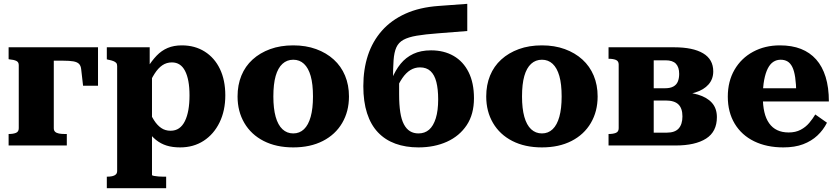

<svg xmlns="http://www.w3.org/2000/svg" viewBox="-20 -760 4377 1003"><path d="M78 -90V-420Q78 -436 65 -442Q52 -448 29 -450L25 -451V-513H261V-90Q261 -78 268 -71.5Q275 -65 288 -62.5Q301 -60 318 -60H329V0H25V-60H26Q49 -60 63.5 -66Q78 -72 78 -90ZM184 -443V-513H492V-312H414L404 -399Q402 -417 392.5 -426.5Q383 -436 363 -439.5Q343 -443 309 -443Z M848 223H538V163H539Q554 163 566 160.5Q578 158 585 151.5Q592 145 592 133V-415Q592 -426 587 -431.5Q582 -437 572 -441Q562 -445 546 -448L538 -450V-513H762V-381L774 -379V154Q774 157 784.5 159Q795 161 809 162Q823 163 835 163H848ZM921 10Q881 10 850.5 0.5Q820 -9 795 -29Q770 -49 749 -80L753 -194Q768 -158 784.5 -132Q801 -106 822 -91.5Q843 -77 871 -77Q897 -77 915.5 -90Q934 -103 946 -127.5Q958 -152 964 -185.5Q970 -219 970 -262Q970 -304 964 -336Q958 -368 946.5 -390Q935 -412 918 -423Q901 -434 878 -434Q850 -434 828 -419Q806 -404 787.5 -375Q769 -346 752 -306L748 -403Q773 -443 798.5 -469.5Q824 -496 856 -509.5Q888 -523 930 -523Q998 -523 1049.5 -490.5Q1101 -458 1129 -399.5Q1157 -341 1157 -262Q1157 -182 1127 -120.5Q1097 -59 1044 -24.5Q991 10 921 10Z M1803 -256Q1803 -178 1767.5 -117.5Q1732 -57 1666.5 -23.5Q1601 10 1512 10Q1423 10 1357.5 -23.5Q1292 -57 1256.5 -117.5Q1221 -178 1221 -256Q1221 -316 1241 -365Q1261 -414 1299.5 -449Q1338 -484 1391.5 -503.5Q1445 -523 1512 -523Q1578 -523 1631.5 -503.5Q1685 -484 1723.5 -449Q1762 -414 1782.5 -365Q1803 -316 1803 -256ZM1408 -256Q1408 -193 1420 -150Q1432 -107 1455.5 -85Q1479 -63 1512 -63Q1545 -63 1568 -85Q1591 -107 1603 -150Q1615 -193 1615 -256Q1615 -321 1603 -363Q1591 -405 1568 -426.5Q1545 -448 1512 -448Q1479 -448 1455.5 -426.5Q1432 -405 1420 -363Q1408 -321 1408 -256Z M2272 -729 2421 -740V-598L2269 -586Q2201 -581 2157 -573.5Q2113 -566 2087.5 -552Q2062 -538 2050.5 -512.5Q2039 -487 2036 -445Q2033 -403 2033 -341L2065 -357Q2065 -341 2065 -325.5Q2065 -310 2065 -295.5Q2065 -281 2065 -267Q2065 -213 2071 -174Q2077 -135 2090 -110.5Q2103 -86 2122 -74.5Q2141 -63 2166 -63Q2199 -63 2221.5 -82.5Q2244 -102 2256.5 -142Q2269 -182 2269 -241Q2269 -294 2259.5 -331.5Q2250 -369 2229 -388.5Q2208 -408 2174 -408Q2147 -408 2124 -394Q2101 -380 2081.5 -351.5Q2062 -323 2045 -281L2026 -346Q2046 -394 2073 -427Q2100 -460 2139 -478.5Q2178 -497 2232 -497Q2299 -497 2349.5 -468Q2400 -439 2428 -383Q2456 -327 2456 -247Q2456 -163 2418 -106Q2380 -49 2314.5 -19.5Q2249 10 2166 10Q2099 10 2045.5 -9.5Q1992 -29 1954.5 -68.5Q1917 -108 1897.5 -168.5Q1878 -229 1878 -310Q1878 -398 1902 -471Q1926 -544 1975 -599.5Q2024 -655 2098 -688.5Q2172 -722 2272 -729Z M3102 -256Q3102 -178 3066.5 -117.5Q3031 -57 2965.5 -23.5Q2900 10 2811 10Q2722 10 2656.5 -23.5Q2591 -57 2555.5 -117.5Q2520 -178 2520 -256Q2520 -316 2540 -365Q2560 -414 2598.5 -449Q2637 -484 2690.5 -503.5Q2744 -523 2811 -523Q2877 -523 2930.5 -503.5Q2984 -484 3022.5 -449Q3061 -414 3081.5 -365Q3102 -316 3102 -256ZM2707 -256Q2707 -193 2719 -150Q2731 -107 2754.5 -85Q2778 -63 2811 -63Q2844 -63 2867 -85Q2890 -107 2902 -150Q2914 -193 2914 -256Q2914 -321 2902 -363Q2890 -405 2867 -426.5Q2844 -448 2811 -448Q2778 -448 2754.5 -426.5Q2731 -405 2719 -363Q2707 -321 2707 -256Z M3159 -513H3501Q3600 -513 3653 -481.5Q3706 -450 3706 -387Q3706 -347 3681.5 -319Q3657 -291 3612.5 -277Q3568 -263 3506 -263L3541 -289V-255L3511 -280Q3577 -280 3625 -266Q3673 -252 3699 -223Q3725 -194 3725 -148Q3725 -72 3668.5 -36Q3612 0 3509 0H3159V-60H3160Q3183 -60 3197.5 -66Q3212 -72 3212 -90V-423Q3212 -441 3197.5 -447Q3183 -453 3160 -453H3159ZM3395 -67H3463Q3506 -67 3525.5 -89Q3545 -111 3545 -152Q3545 -194 3524 -214.5Q3503 -235 3457 -235H3362V-299H3455Q3481 -299 3497.5 -308Q3514 -317 3521 -334Q3528 -351 3528 -374Q3528 -409 3511 -427Q3494 -445 3457 -445H3395Z M3965 -254Q3965 -209 3973 -174.5Q3981 -140 3998 -116Q4015 -92 4040.5 -80Q4066 -68 4100 -68Q4136 -68 4162.5 -82Q4189 -96 4207.5 -118Q4226 -140 4239 -162L4300 -119Q4281 -81 4250 -52Q4219 -23 4175.5 -6.5Q4132 10 4072 10Q3985 10 3919.5 -22Q3854 -54 3818 -114Q3782 -174 3782 -255Q3782 -335 3817 -395.5Q3852 -456 3914 -489.5Q3976 -523 4054 -523Q4117 -523 4164 -504.5Q4211 -486 4243.5 -449.5Q4276 -413 4293 -358Q4310 -303 4310 -230H3938V-299H4162L4140 -271Q4139 -322 4134 -356Q4129 -390 4119 -410Q4109 -430 4094 -439Q4079 -448 4058 -448Q4037 -448 4020 -437Q4003 -426 3991 -402.5Q3979 -379 3972 -342.5Q3965 -306 3965 -254Z"/></svg>

Font: Roboto Serif 36pt
Style: Bold
Weight: 700
Version: Version 1.008